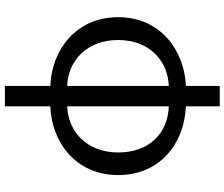

<svg xmlns="http://www.w3.org/2000/svg" viewBox="-88 -648 934 799"><g transform="rotate(90 379.5 -248.0)"><path d="M422 -483C534 -479 614 -402 614 -272C614 -142 527 -64 422 -60ZM337 -60C231 -64 146 -143 146 -272C146 -401 231 -479 337 -483ZM422 -695H337V-554C189 -548 51 -448 51 -272C51 -96 189 5 337 10V199H422V10C570 5 708 -95 708 -272C708 -449 574 -548 422 -554Z"/></g></svg>

Font: Source Han Sans CN Regular
Style: Regular
Weight: 400
Designer: Ryoko NISHIZUKA (kana & ideographs); Paul D. Hunt (Latin, Greek & Cyrillic); Wenlong ZHANG (bopomofo); Sandoll Communica
Foundry: Adobe Systems Incorporated
Version: Version 1.004;PS 1.004;hotconv 1.0.82;makeotf.lib2.5.63406